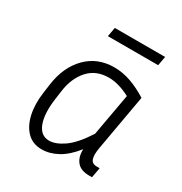

<svg xmlns="http://www.w3.org/2000/svg" viewBox="-158 -778 860 906"><g transform="rotate(30 272.0 -324.5)"><path d="M451 5Q405 5 384 -21Q363 -47 365 -89Q324 -37 281 -13.5Q238 10 195 10Q146 10 115 -21Q84 -52 72 -105Q60 -158 69 -224L76 -275Q90 -376 149.5 -436.5Q209 -497 300 -497Q346 -497 391 -481Q436 -465 482 -436L428 -131Q421 -91 428 -70.5Q435 -50 461 -50H477L467 5ZM132 -224Q121 -141 140 -92Q159 -43 205 -43Q240 -43 284 -73.5Q328 -104 377 -180L418 -409Q355 -442 302 -442Q232 -442 190.5 -395.5Q149 -349 139 -275ZM482 -659 473 -609H199L208 -659Z"/></g></svg>

Font: Inria Sans Light
Style: Italic
Weight: 300
Italic angle: -10°
Designer: Black Foundry Team
Foundry: Black Foundry
Version: Version 1.2; ttfautohint (v1.8.3)